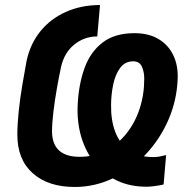

<svg xmlns="http://www.w3.org/2000/svg" viewBox="-20 -732 762 764"><path d="M277 12Q172 12 110.5 -42.5Q49 -97 49 -196Q49 -237 54.5 -289.5Q60 -342 69 -395Q78 -448 86 -491Q101 -559 141.5 -608.5Q182 -658 243 -685Q304 -712 378 -712L367 -587Q316 -587 276 -555Q236 -523 223 -466Q215 -429 206.5 -381Q198 -333 192.5 -287Q187 -241 187 -207Q189 -108 297 -108Q354 -108 401 -132.5Q448 -157 482.5 -200Q517 -243 535.5 -299Q554 -355 554 -419Q554 -446 544.5 -467Q535 -488 510 -488Q477 -488 457.5 -461Q438 -434 430 -393.5Q422 -353 422 -314Q421 -254 438.5 -207.5Q456 -161 493.5 -134Q531 -107 590 -107Q605 -107 616.5 -109.5Q628 -112 641 -115L631 2Q615 6 595.5 8.5Q576 11 563 11Q497 11 445.5 -13.5Q394 -38 358 -82Q322 -126 304 -185Q286 -244 289 -314Q293 -397 316.5 -461.5Q340 -526 388.5 -563Q437 -600 515 -600Q572 -600 611 -576.5Q650 -553 669.5 -512.5Q689 -472 687 -419Q684 -333 650 -255Q616 -177 559 -117Q502 -57 429.5 -22.5Q357 12 277 12Z"/></svg>

Font: Finlandica SemiBold
Style: Italic
Weight: 600
Italic angle: -8°
Designer: Niklas Ekholm, Juho Hiilivirta, Jaakko Suomalainen
Foundry: Helsinki Type Studio
Version: Version 1.063